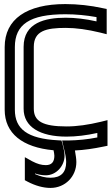

<svg xmlns="http://www.w3.org/2000/svg" viewBox="-20 -705 548 943"><path d="M303 -568C354 -568 410 -560 472 -545L504 -537V-569V-641V-661L484 -665C425 -678 362 -685 301 -685C111 -685 3 -611 3 -474V-166C3 -50 90 19 243 33C245 44 247 53 247 60C247 91 233 106 205 106C183 106 163 100 138 87L102 67V109V165V180L115 187C153 207 192 218 228 218C300 218 355 162 355 91C355 76 352 57 348 34C393 32 440 25 488 15L508 11V-9V-83V-115L476 -107C414 -92 358 -84 307 -84C189 -84 146 -110 146 -171V-475C146 -554 207 -568 303 -568ZM303 -618C202 -618 96 -594 96 -475V-171C96 -82 176 -34 307 -34C353 -34 404 -40 458 -52V-30C409 -20 362 -16 316 -15H285L292 16C301 50 305 74 305 91C305 142 279 168 228 168C203 168 179 162 152 150V147C170 153 188 156 205 156C256 156 297 110 297 60C297 45 293 25 287 2L282 -15L264 -16C115 -24 53 -71 53 -166V-474C53 -585 126 -635 301 -635C353 -635 403 -630 454 -621V-600C400 -612 349 -618 303 -618Z"/></svg>

Font: Gamestation DisplayOutline
Style: Regular
Weight: 400
Designer: Jonas Hecksher
Foundry: Jonas Hecksher, Playtypeª, e-types AS
Version: Version 1.003